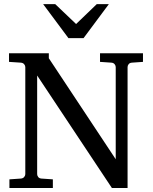

<svg xmlns="http://www.w3.org/2000/svg" viewBox="-20 -936 761 956"><path d="M636.2 -624Q625.5 -623 620.4 -616.2Q615.2 -609.4 615.2 -602.1V0H537.1L165 -560.1V-68.8Q165 -61.5 170.2 -54.7Q175.3 -47.9 186 -46.9L243.2 -43V0H26.9V-43L84 -46.9Q94.7 -47.9 100.3 -54.7Q106 -61.5 106 -68.8V-602.1Q106 -609.4 100.3 -616.2Q94.7 -623 84 -624L24.9 -627.9V-670.9H223.1V-646L556.2 -143.1V-602.1Q556.2 -609.4 550.8 -616.2Q545.4 -623 535.2 -624L478 -627.9V-670.9H691.9V-627.9ZM396 -746.1H320.8L194.8 -915.5H254.9L358.9 -816.4L461.9 -915.5H522Z"/></svg>

Font: Charis SIL
Style: Regular
Weight: 400
Foundry: SIL International
Version: Version 4.112